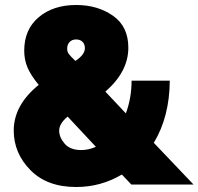

<svg xmlns="http://www.w3.org/2000/svg" viewBox="-20 -739 795 769"><path d="M755 0H506L468 -40Q384 10 285 10Q168 10 101.5 -58Q35 -126 35 -216Q35 -318 135 -399Q103 -438 90 -469Q77 -500 77 -536Q77 -621 135 -670Q193 -719 285 -719Q371 -719 432.5 -676Q494 -633 494 -548Q494 -452 402 -372L484 -285Q507 -346 507 -416H660Q659 -271 596 -167ZM305 -138Q335 -138 364 -151L251 -272Q217 -244 217 -216Q217 -189 239 -163.5Q261 -138 305 -138ZM249 -544Q249 -532 255.5 -523Q262 -514 282 -495Q320 -520 320 -546Q320 -562 310.5 -571.5Q301 -581 285 -581Q268 -581 258.5 -570.5Q249 -560 249 -544Z"/></svg>

Font: Raleway
Style: Heavy
Weight: 900
Designer: Matt McInerney, Pablo Impallari, Rodrigo Fuenzalida
Foundry: Matt McInerney, Pablo Impallari, Rodrigo Fuenzalida
Version: Version 2.001